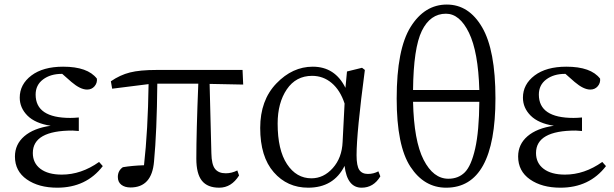

<svg xmlns="http://www.w3.org/2000/svg" viewBox="-20 -827 2748 860"><path d="M423.8 -101.6 440.4 -83Q366.2 13.7 236.3 13.7Q153.3 13.7 100.1 -23.4Q46.9 -60.5 46.9 -126Q46.9 -180.7 88.9 -216.8Q130.9 -252.9 207 -263.7Q137.7 -274.4 103 -309.1Q68.4 -343.8 68.4 -389.6Q68.4 -449.2 120.6 -488.8Q172.9 -528.3 262.7 -528.3Q373 -528.3 414.1 -474.6Q416 -455.1 403.3 -440.4Q390.6 -425.8 370.1 -425.8Q339.8 -425.8 299.8 -460L258.8 -496.1H256.8Q206.1 -496.1 172.9 -471.2Q139.6 -446.3 139.6 -403.3Q139.6 -298.8 294.9 -298.8Q311.5 -298.8 333 -300.8V-240.2Q309.6 -242.2 304.7 -242.2Q127 -242.2 127 -141.6Q127 -96.7 161.1 -70.8Q195.3 -44.9 256.8 -44.9Q343.8 -44.9 423.8 -101.6Z M918.9 -451.2 926.8 -140.6Q927.7 -89.8 943.4 -70.3Q959 -50.8 991.2 -50.8Q1017.6 -50.8 1043 -63.5L1050.8 -41Q1016.6 13.7 961.9 13.7Q909.2 13.7 884.3 -17.6Q859.4 -48.8 859.4 -116.2Q859.4 -234.4 868.2 -452.1H684.6Q682.6 -237.3 669.9 -103.5Q660.2 12.7 564.5 12.7Q539.1 12.7 523.4 0.5Q507.8 -11.7 507.8 -34.2Q507.8 -62.5 530.3 -78.1Q571.3 -85 625 -86.9Q642.6 -242.2 645.5 -450.2L482.4 -429.7L476.6 -462.9Q517.6 -491.2 562 -502.4Q606.4 -513.7 682.6 -513.7H1066.4L1069.3 -448.2Z M1514.6 -191.4 1523.4 -363.3Q1503.9 -422.9 1465.8 -455.1Q1427.7 -487.3 1377.9 -487.3Q1305.7 -487.3 1264.6 -426.8Q1223.6 -366.2 1223.6 -273.4Q1223.6 -155.3 1265.6 -91.8Q1307.6 -28.3 1375 -28.3Q1429.7 -28.3 1470.7 -74.2Q1511.7 -120.1 1514.6 -191.4ZM1674.8 -59.6 1683.6 -37.1Q1653.3 13.7 1599.6 13.7Q1535.2 13.7 1523.4 -84Q1474.6 13.7 1360.4 13.7Q1266.6 13.7 1206.1 -55.7Q1145.5 -125 1145.5 -253.9Q1145.5 -377.9 1217.8 -453.1Q1290 -528.3 1380.9 -528.3Q1480.5 -528.3 1527.3 -433.6L1534.2 -506.8L1601.6 -523.4L1614.3 -513.7Q1577.1 -232.4 1577.1 -131.8Q1577.1 -84 1589.4 -65.9Q1601.6 -47.9 1627.9 -47.9Q1653.3 -47.9 1674.8 -59.6Z M2127 -371.1H1830.1Q1834 -196.3 1877.4 -111.3Q1920.9 -26.4 1988.3 -26.4Q2033.2 -26.4 2062 -55.2Q2090.8 -84 2108.4 -161.6Q2126 -239.3 2127 -371.1ZM1830.1 -423.8H2127Q2122.1 -594.7 2080.6 -680.2Q2039.1 -765.6 1977.5 -765.6Q1907.2 -765.6 1869.6 -689Q1832 -612.3 1830.1 -423.8ZM1981.4 -806.6Q2080.1 -806.6 2139.6 -704.6Q2199.2 -602.5 2199.2 -386.7Q2199.2 13.7 1978.5 13.7Q1879.9 13.7 1818.4 -80.1Q1756.8 -173.8 1756.8 -385.7Q1756.8 -606.4 1819.3 -706.5Q1881.8 -806.6 1981.4 -806.6Z M2677.7 -101.6 2694.3 -83Q2620.1 13.7 2490.2 13.7Q2407.2 13.7 2354 -23.4Q2300.8 -60.5 2300.8 -126Q2300.8 -180.7 2342.8 -216.8Q2384.8 -252.9 2460.9 -263.7Q2391.6 -274.4 2356.9 -309.1Q2322.3 -343.8 2322.3 -389.6Q2322.3 -449.2 2374.5 -488.8Q2426.8 -528.3 2516.6 -528.3Q2627 -528.3 2668 -474.6Q2669.9 -455.1 2657.2 -440.4Q2644.5 -425.8 2624 -425.8Q2593.8 -425.8 2553.7 -460L2512.7 -496.1H2510.7Q2460 -496.1 2426.8 -471.2Q2393.6 -446.3 2393.6 -403.3Q2393.6 -298.8 2548.8 -298.8Q2565.4 -298.8 2586.9 -300.8V-240.2Q2563.5 -242.2 2558.6 -242.2Q2380.9 -242.2 2380.9 -141.6Q2380.9 -96.7 2415 -70.8Q2449.2 -44.9 2510.7 -44.9Q2597.7 -44.9 2677.7 -101.6Z"/></svg>

Font: Bpmf Zihi Serif Regular
Style: Regular
Weight: 400
Foundry: But Ko
Version: Version 1.320